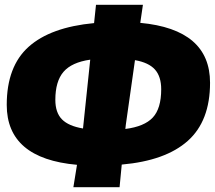

<svg xmlns="http://www.w3.org/2000/svg" viewBox="-20 -722 893 798"><path d="M285 56 300 -37Q8 -63 8 -286Q8 -446 99 -527.5Q190 -609 371 -626L379 -702H574L563 -627Q853 -600 853 -378Q853 -219 760.5 -136.5Q668 -54 486 -38L477 56ZM210 -307Q210 -254 237.5 -226Q265 -198 325 -188L355 -474Q278 -463 244 -423.5Q210 -384 210 -307ZM503 -204 501 -186Q580 -196 615 -233.5Q650 -271 650 -351Q650 -404 624 -433Q598 -462 541 -472Z"/></svg>

Font: Alegreya Sans SC Black
Style: Italic
Weight: 900
Italic angle: -7°
Designer: Juan Pablo del Peral
Foundry: Huerta Tipografica
Version: Version 2.007